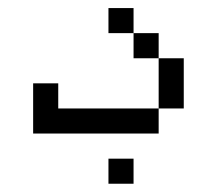

<svg xmlns="http://www.w3.org/2000/svg" viewBox="-20 -520 540 478"><path d="M312.5 -62.5V-125H250V-62.5ZM62.5 -312.5Q62.5 -312.5 62.5 -187.5H375V-250H125V-312.5ZM375 -250H437.5Q437.5 -250 437.5 -375H375Q375 -375 375 -250ZM375 -375V-437.5H312.5V-375ZM312.5 -437.5V-500H250V-437.5Z"/></svg>

Font: CalcUnifontExMono
Style: Regular
Weight: 500
Version: Version 15.0.06